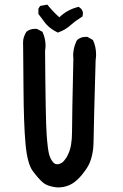

<svg xmlns="http://www.w3.org/2000/svg" viewBox="-20 -820 540 842"><path d="M279.3 -144.5Q295.9 -178.7 295.9 -243.2Q295.9 -307.6 301.8 -563.5Q300.8 -570.3 300.8 -575.7Q300.8 -581.1 301.3 -587.9Q301.8 -594.7 303.7 -604.5Q307.6 -624 317.4 -643.6Q333 -658.2 354.5 -658.2Q358.4 -658.2 363.3 -658.2L387.7 -644.5Q401.4 -614.3 401.4 -581.1Q401.4 -569.3 399.4 -556.6Q391.6 -286.1 391.1 -236.3Q390.6 -186.5 388.7 -168.9Q386.7 -151.4 382.8 -135.7Q375 -103.5 360.4 -82Q321.3 -23.4 283.2 -7.8Q260.7 2 232.4 2Q220.7 1 207 -2Q180.7 -7.8 166 -21.5Q147.5 -38.1 123.5 -70.3Q99.6 -102.5 91.8 -190.4Q84 -276.4 83 -437.5Q82 -598.6 81.5 -612.8Q81.1 -627 81.1 -631.8Q81.1 -636.7 82 -645.5Q85 -663.1 95.7 -680.7Q111.3 -693.4 132.8 -693.4Q135.7 -693.4 141.6 -693.4L166 -680.7Q179.7 -651.4 179.7 -620.1Q179.7 -609.4 177.7 -597.7Q179.7 -297.9 184.6 -229.5Q189.5 -161.1 196.3 -139.6Q204.1 -116.2 216.8 -104.5Q223.6 -99.6 230.5 -99.6Q237.3 -99.6 241.7 -101.6Q246.1 -103.5 248 -104.5Q250 -105.5 251.5 -106.4Q252.9 -107.4 254.9 -108.9Q256.8 -110.4 258.3 -112.3Q259.8 -114.3 261.7 -116.2Q263.7 -118.2 265.1 -120.6Q266.6 -123 268.6 -125.5Q270.5 -127.9 272.5 -130.9Q276.4 -137.7 279.3 -144.5ZM148.4 -761.7V-782.2L156.2 -793.9L187.5 -799.8Q211.9 -769.5 240.2 -744.1Q274.4 -777.3 321.3 -789.1L325.2 -790Q332 -785.2 334 -783.2Q343.8 -773.4 343.8 -760.7Q343.8 -756.8 341.8 -748Q313.5 -730.5 291 -710.9Q266.6 -688.5 237.3 -678.7L234.4 -676.8Q203.1 -691.4 181.6 -714.8L148.4 -758.8Z"/></svg>

Font: JasonHandwriting2
Style: SemiBold
Weight: 600
Version: Version 1.04.7